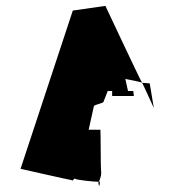

<svg xmlns="http://www.w3.org/2000/svg" viewBox="-20 -638 594 654"><path d="M50 -63C50 -63 222 -24 226 -24C226 -18 234 -34 236 -29C238.9 -25.1 304.1 -18.3 316.3 -18.9C313.9 -15.9 316.3 -7.4 318 -4C318 -4 323 -20 318 -20C317.7 -19.9 317.5 -19.9 317.3 -19.8C320.4 -28.6 326.9 -39.6 324 -60C323 -64 323 -192 322 -196H282C283 -198 299 -275 300 -277C302 -281 328 -286 332 -290L347 -328H362V-311H436L434 -328H416L407 -369C432 -364 460 -359 464 -356C453 -375 339 -618 339 -618L228 -602C228 -601 50 -63 50 -63ZM464 -356C465 -356 504 -270 504 -270L490 -354Z"/></svg>

Font: Getaway
Style: Regular
Weight: 400
Version: Version 0.1